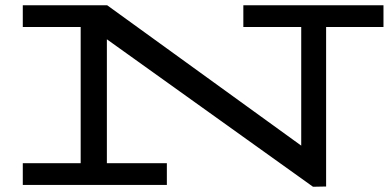

<svg xmlns="http://www.w3.org/2000/svg" viewBox="-20 -706 1495 733"><path d="M1444 -603H1225V6L1175 7L388 -556V-83H617V0H67V-83H288V-603H67V-686H389L1130 -150V-603H909V-686H1444Z"/></svg>

Font: BioRhyme Expanded
Style: Regular
Weight: 400
Width: 7
Designer: Aoife Mooney
Foundry: Aoife Mooney Type
Version: Version 1.001